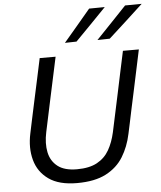

<svg xmlns="http://www.w3.org/2000/svg" viewBox="-63 -1023 910 1088"><g transform="rotate(-5 392.0 -479.0)"><path d="M331.5 11Q229 11 170.2 -30.8Q111.5 -72.5 92.8 -141.8Q74 -211 91.5 -292.5Q97.5 -322.5 108 -370.8Q118.5 -419 130 -473.5Q144.5 -541 156.8 -597.5Q169 -654 181.5 -713H272Q259.5 -654 247.2 -597.5Q235 -541 220.5 -473L182 -292Q168.5 -228.5 179 -177.8Q189.5 -127 228 -97Q266.5 -67 337.5 -67Q408 -67 452.2 -91.2Q496.5 -115.5 521 -158.5Q545.5 -201.5 558 -258L604 -473Q618 -540.5 630.2 -597.2Q642.5 -654 655 -713H745.5Q733 -654 721 -597.5Q709 -541 694.5 -473Q684.5 -427.5 675 -382.5Q665.5 -337.5 657.8 -300.5Q650 -263.5 645 -241Q630 -169.5 595 -112.5Q560 -55.5 496.2 -22.2Q432.5 11 331.5 11ZM516.5 -786.5Q560.5 -832.5 603.2 -877.2Q646 -922 689.5 -968L784 -969Q734 -922.5 684.8 -877.5Q635.5 -832.5 586.5 -788ZM331.5 -786.5Q370.5 -832.5 408.5 -877.2Q446.5 -922 485 -968L574 -969Q529.5 -922.5 485.5 -877.8Q441.5 -833 397.5 -788Z"/></g></svg>

Font: Commissioner
Style: Italic
Weight: 400
Italic angle: -12°
Designer: Kostas Bartsokas
Foundry: Kostas Bartsokas
Version: Version 1.000; ttfautohint (v1.8.3)